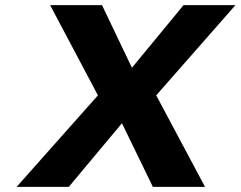

<svg xmlns="http://www.w3.org/2000/svg" viewBox="-20 -731 941 751"><path d="M496 -466 379 -711H176L363 -358L45 0H249L457 -249L578 0H782L591 -358L901 -711H698Z"/></svg>

Font: Asimov
Style: XWidIt
Weight: 500
Designer: Google
Version: Version 2.000980; 2014